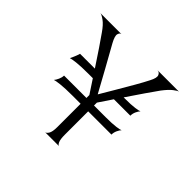

<svg xmlns="http://www.w3.org/2000/svg" viewBox="-147 -767 934 934"><g transform="rotate(45 320.5 -300.0)"><path d="M120 -210Q127 -218 133.5 -232.5Q140 -247 140 -260H294V-280Q284 -296 272 -313.5Q260 -331 248 -350H220Q165 -350 136 -346.5Q107 -343 100 -340Q107 -354 113.5 -370.5Q120 -387 120 -390H222Q192 -436 164.5 -476.5Q137 -517 122 -538Q100 -570 80 -584.5Q60 -599 50 -600H195Q185 -599 181 -585Q177 -571 195 -538Q227 -482 258 -425Q289 -368 320 -312H321Q341 -346 366.5 -389Q392 -432 415.5 -473Q439 -514 452 -540Q469 -572 462.5 -586Q456 -600 442 -600H591Q583 -599 565 -585Q547 -571 524 -541Q508 -519 479.5 -477.5Q451 -436 420 -390H426Q472 -390 496.5 -393.5Q521 -397 526 -400Q519 -393 512.5 -379Q506 -365 506 -350H393Q380 -331 368.5 -313.5Q357 -296 346 -280V-260H426Q472 -260 496.5 -263.5Q521 -267 526 -270Q519 -263 512.5 -249Q506 -235 506 -220H346V-60Q346 -27 352.5 -13.5Q359 0 366 0H269Q277 0 285.5 -13.5Q294 -27 294 -60V-220H240Q185 -220 156 -216.5Q127 -213 120 -210Z"/></g></svg>

Font: Red Rose Light
Style: Regular
Weight: 300
Designer: Jaikishan Patel
Version: Version 1.001; ttfautohint (v1.8.3)